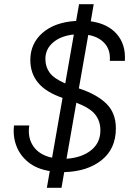

<svg xmlns="http://www.w3.org/2000/svg" viewBox="-20 -811 640 918"><path d="M204 87 218 7Q156 -3 116 -35Q76 -67 58.5 -113Q41 -159 47 -211H120Q111 -153 139.5 -111.5Q168 -70 229 -57L279 -343Q200 -370 162.5 -415Q125 -460 125 -524Q125 -603 183.5 -654Q242 -705 344 -711L358 -791H428L414 -709Q495 -698 538.5 -648Q582 -598 577 -520H505Q509 -571 481 -603Q453 -635 402 -644L357 -388H358Q443 -360 488.5 -315.5Q534 -271 534 -197Q534 -100 466 -45.5Q398 9 287 12L274 87ZM197 -529Q197 -492 217 -464Q237 -436 292 -412L333 -646Q272 -640 234.5 -608.5Q197 -577 197 -529ZM460 -188Q460 -231 436 -262.5Q412 -294 345 -320L298 -52Q371 -57 415.5 -92.5Q460 -128 460 -188Z"/></svg>

Font: DM Mono Light
Style: Italic
Weight: 300
Italic angle: -10°
Designer: Colophon Foundry
Foundry: Colophon Foundry
Version: Version 1.000; ttfautohint (v1.8.2.53-6de2)